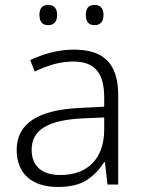

<svg xmlns="http://www.w3.org/2000/svg" viewBox="-20 -740 576 770"><path d="M138.2 -680.2C138.2 -652.8 149.9 -639.2 172.9 -639.2C196.8 -639.2 209 -652.8 209 -680.2C209 -707 196.8 -720.2 172.9 -720.2C149.9 -720.2 138.2 -707 138.2 -680.2ZM324.2 -680.2C324.2 -652.8 335.9 -639.2 358.9 -639.2C382.8 -639.2 395 -652.8 395 -680.2C395 -707 382.8 -720.2 358.9 -720.2C335.9 -720.2 324.2 -707 324.2 -680.2ZM275.9 -541C211.9 -541 151.9 -522.9 101.1 -499L119.1 -453.1C169.9 -477.1 219.2 -493.2 273.9 -493.2C355.5 -493.2 397.9 -452.6 397.9 -349.1V-312L300.8 -307.1C135.3 -299.8 46.9 -246.1 46.9 -139.2C46.9 -43 108.9 9.8 211.9 9.8C261.2 9.8 299.8 0.5 327.6 -17.6C355.5 -35.6 378.9 -60.1 397.9 -89.8H400.9L411.1 0H454.1V-357.9C454.1 -484.9 396.5 -541 275.9 -541ZM397.9 -269V-216.8C396.5 -105 333 -38.1 222.2 -38.1C149.9 -38.1 106.9 -72.3 106.9 -139.2C106.9 -219.2 171.9 -257.8 308.1 -265.1Z"/></svg>

Font: Noto Reveo Sans
Style: Regular
Weight: 300
Designer: Monotype Design Team
Foundry: Monotype Imaging Inc.
Version: Version 2.007